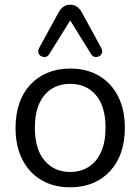

<svg xmlns="http://www.w3.org/2000/svg" viewBox="-20 -786 596 815"><path d="M278 9Q207 9 155 -22Q103 -53 74.5 -109.5Q46 -166 46 -243Q46 -301 62 -347.5Q78 -394 109 -427Q140 -460 182.5 -477.5Q225 -495 278 -495Q349 -495 401 -464Q453 -433 481.5 -376.5Q510 -320 510 -243Q510 -185 494 -139Q478 -93 447 -59.5Q416 -26 373.5 -8.5Q331 9 278 9ZM278 -56Q323 -56 357 -78Q391 -100 409.5 -142Q428 -184 428 -243Q428 -334 387.5 -382Q347 -430 278 -430Q232 -430 198.5 -408.5Q165 -387 146.5 -345.5Q128 -304 128 -243Q128 -153 169 -104.5Q210 -56 278 -56ZM410 -582Q416 -570 412.5 -560.5Q409 -551 400.5 -547Q392 -543 382.5 -544.5Q373 -546 367 -556L278 -699L189 -556Q183 -546 173.5 -544.5Q164 -543 155.5 -547Q147 -551 143.5 -560.5Q140 -570 146 -582L229 -734Q238 -750 250 -758Q262 -766 278 -766Q294 -766 306 -758Q318 -750 327 -734Z"/></svg>

Font: Nunito ExtraLight
Style: Regular
Weight: 400
Version: Version 3.602